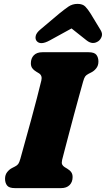

<svg xmlns="http://www.w3.org/2000/svg" viewBox="-20 -969 546 989"><path d="M300 -145.5Q296.5 -129.5 300.2 -121.8Q304 -114 312.5 -108.5L326.5 -100Q340 -92 347 -82Q354 -72 354 -57Q354 -31.5 338.5 -15.8Q323 0 294.5 0H57Q26.5 0 16.2 -13.8Q6 -27.5 6 -48Q6 -68.5 17 -82.5Q28 -96.5 42 -103.5L57.5 -111.5Q68.5 -117 74 -124.5Q79.5 -132 85 -151.5Q95.5 -189.5 110.2 -242.8Q125 -296 140.8 -353.5Q156.5 -411 170.2 -464Q184 -517 193 -554.5Q199 -580 180.5 -591.5L166.5 -600Q153 -608 146 -618Q139 -628 139 -643Q139 -668.5 154.2 -684.2Q169.5 -700 198.5 -700H436Q466.5 -700 476.8 -686.2Q487 -672.5 487 -652Q487 -631.5 476 -617.5Q465 -603.5 451 -596.5L435.5 -588.5Q424 -582.5 418.8 -575.2Q413.5 -568 408 -548.5Q399 -517 386.8 -472.2Q374.5 -427.5 361.2 -378.2Q348 -329 335.8 -282.5Q323.5 -236 314 -199.5Q304.5 -163 300 -145.5ZM236.5 -761Q188.5 -734.5 169 -757.5Q160.5 -768 164 -784.2Q167.5 -800.5 189 -818L284.5 -898.5Q311.5 -920.5 332.2 -934.8Q353 -949 379.5 -949Q406 -949 419.5 -935Q433 -921 447 -898.5L498.5 -813.5Q509 -796 503.8 -781Q498.5 -766 487.5 -757.5Q457.5 -736 426 -761L348.5 -822.5Z"/></svg>

Font: Fraunces 72pt SuperSoft Black
Style: Italic
Weight: 900
Italic angle: -16°
Version: Version 1.000;[b76b70a41]